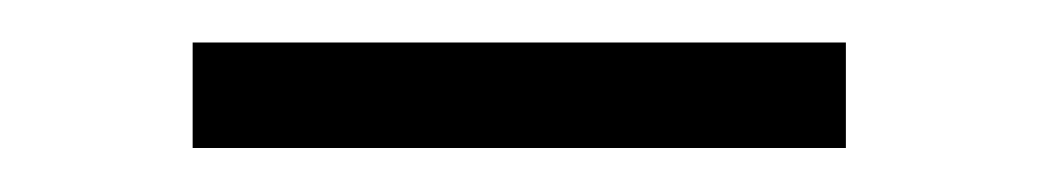

<svg xmlns="http://www.w3.org/2000/svg" viewBox="-20 -279 481 89"><path d="M69.3 -210.4V-259.3H372.1V-210.4Z"/></svg>

Font: Elstob
Style: Regular
Weight: 400
Designer: Peter S. Baker
Version: Version 1.015